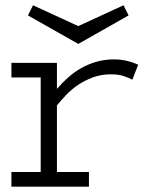

<svg xmlns="http://www.w3.org/2000/svg" viewBox="-20 -701 551 721"><path d="M22.9 -464.8H193.8V-367.2Q213.9 -390.6 236.8 -410.9Q259.8 -431.2 286.4 -446Q313 -460.9 343.5 -469.5Q374 -478 409.2 -478Q426.8 -478 441.9 -475.3Q457 -472.7 468.8 -469.2Q480.5 -465.8 488.3 -462.4Q496.1 -459 499 -458L477.1 -401.9Q464.8 -408.2 445.6 -415Q426.3 -421.9 397 -421.9Q359.9 -421.9 328.9 -410.4Q297.9 -398.9 272.7 -381.8Q247.6 -364.7 228 -344Q208.5 -323.2 193.8 -305.2V-55.2H314V0H22.9V-55.2H132.8V-410.2H22.9ZM462.9 -643.1 273.9 -536.1 85 -643.1 104 -681.2 273.9 -603 443.8 -681.2Z"/></svg>

Font: Stint Ultra Expanded
Style: Regular
Weight: 400
Width: 7
Designer: Astigmatic (AOETI)
Foundry: Astigmatic (AOETI)
Version: Version 1.000